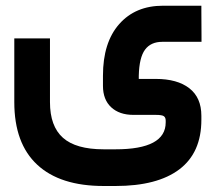

<svg xmlns="http://www.w3.org/2000/svg" viewBox="-20 -423 744 662"><path d="M335 -162.1Q335 -276.4 390.9 -339.8Q446.8 -403.3 542 -403.3H654.8H674.3V-383.8L674.8 -298.3V-278.8H655.3H539.6Q500 -278.8 480 -251.7Q460 -224.6 458.5 -162.1V-150.9H517.1Q591.3 -150.9 632.8 -118.7Q674.3 -86.4 674.3 -23.9V-9.8Q674.3 103.5 598.4 160.9Q522.5 218.3 378.4 218.3H337.4Q187 218.3 108.2 144.8Q29.3 71.3 29.3 -70.8V-271V-290.5H48.8H132.8H152.3V-271V-70.8Q152.3 12.2 197 52Q241.7 91.8 337.4 91.8H378.4Q551.3 91.8 551.3 -1V-6.8Q551.3 -17.6 545.2 -22.2Q539.1 -26.9 517.1 -26.9H439.9Q391.6 -26.9 363.3 -53.2Q335 -79.6 335 -127Z"/></svg>

Font: Shabnam WOL
Style: Bold-WOL
Weight: 700
Foundry: DejaVu fonts team - Redesigned by Saber Rastikerdar - Based on Vazir font
Version: Version 5.0.0